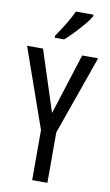

<svg xmlns="http://www.w3.org/2000/svg" viewBox="-102 -993 596 1043"><g transform="rotate(10 196.0 -471.5)"><path d="M197 -378 304 -714H392L238 -278V0H154V-276L0 -714H88ZM326 -934Q314 -913 290 -884.5Q266 -856 239.5 -828.5Q213 -801 192 -783H140V-794Q198 -876 229 -943H326Z"/></g></svg>

Font: Noto Sans ExtraCondensed
Style: Regular
Weight: 400
Width: 2
Designer: Monotype Design Team
Foundry: Monotype Imaging Inc.
Version: Version 2.013; ttfautohint (v1.8.4.7-5d5b)